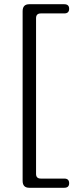

<svg xmlns="http://www.w3.org/2000/svg" viewBox="-20 -760 347 908"><path d="M150.5 -674V62.5Q150.5 84.5 173 84.5H284Q307 84.5 307 106.5Q307 128 284 128H118Q87 128 87 95V-707Q87 -740 118 -740H284Q307 -740 307 -718.5Q307 -696.5 284 -696.5H173Q150.5 -696.5 150.5 -674Z"/></svg>

Font: Fraunces 9pt S100 Light
Style: Regular
Weight: 300
Version: Version 1.000; ttfautohint (v1.8.3)